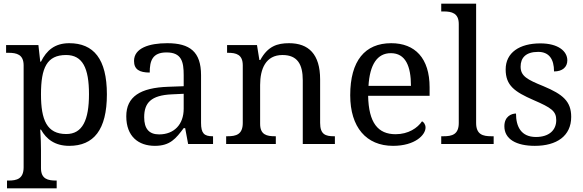

<svg xmlns="http://www.w3.org/2000/svg" viewBox="-20 -780 3158 1040"><path d="M18 240H287V198H284C240 198 202 190 202 131V35C202 10 201 -39 198 -78H202C231 -26 278 10 355 10C487 10 559 -76 559 -269C559 -461 487 -546 355 -546C277 -546 232 -507 202 -446H198L188 -536H13V-494H26C70 -494 108 -485 108 -426V126C108 189 71 198 26 198H18ZM339 -54C234 -54 202 -130 202 -269C202 -413 234 -482 338 -482C427 -482 462 -412 462 -270C462 -130 427 -54 339 -54Z M819 10C902 10 933 -30 975 -86H983L999 0H1134V-42H1131C1086 -42 1069 -58 1069 -114V-373C1069 -500 1008 -546 886 -546C787 -546 706 -519 706 -450C706 -404 735 -387 791 -387C791 -450 805 -496 882 -496C964 -496 975 -445 975 -373V-313L892 -310C739 -305 664 -256 664 -150C664 -41 730 10 819 10ZM842 -52C787 -52 761 -83 761 -145C761 -223 798 -264 911 -269L975 -272V-191C975 -106 923 -52 842 -52Z M1205 0H1474V-42H1469C1425 -42 1389 -50 1389 -109V-320C1389 -406 1419 -482 1510 -482C1591 -482 1620 -432 1620 -345V0H1794V-42H1789C1744 -42 1714 -51 1714 -114V-350C1714 -487 1651 -546 1546 -546C1482 -546 1431 -530 1390 -455H1385L1372 -536H1210V-494H1215C1259 -494 1295 -485 1295 -426V-114C1295 -51 1258 -42 1213 -42H1205Z M2109 10C2228 10 2285 -49 2285 -89C2285 -106 2275 -119 2266 -123C2242 -87 2192 -53 2123 -53C2027 -53 1977 -115 1974 -261H2307V-307C2307 -465 2228 -546 2099 -546C1957 -546 1877 -451 1877 -264C1877 -91 1964 10 2109 10ZM2206 -315H1976C1983 -430 2023 -492 2097 -492C2177 -492 2206 -421 2206 -315Z M2370 0H2654V-42H2641C2596 -42 2559 -51 2559 -114V-760H2370V-718H2383C2427 -718 2465 -709 2465 -650V-114C2465 -51 2428 -42 2383 -42H2370Z M2877 10C2995 10 3074 -43 3074 -147C3074 -231 3029 -269 2924 -313C2835 -349 2800 -368 2800 -419C2800 -466 2827 -499 2895 -499C2954 -499 2981 -460 2981 -393C3027 -393 3053 -417 3053 -453C3053 -503 3003 -545 2907 -545C2794 -545 2719 -495 2719 -404C2719 -317 2767 -283 2870 -238C2967 -196 2993 -178 2993 -129C2993 -75 2954 -38 2883 -38C2802 -38 2775 -95 2775 -165C2751 -165 2712 -150 2712 -96C2712 -26 2777 10 2877 10Z"/></svg>

Font: Noto Serif Balinese
Style: Regular
Weight: 400
Designer: Monotype Design Team
Foundry: Monotype Imaging Inc.
Version: Version 2.005